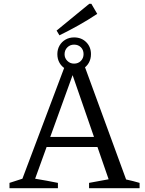

<svg xmlns="http://www.w3.org/2000/svg" viewBox="-20 -991 766 1011"><path d="M644 -46Q663 -42 680.5 -37.5Q698 -33 715 -28V0H449V-28L552 -47L352 -625H373L165 -50Q196 -45 225.5 -39.5Q255 -34 285 -28V0H30V-28L98 -50L326 -655H421ZM200 -217V-270H536V-217ZM370 -617Q345 -617 325 -628.5Q305 -640 293.5 -660Q282 -680 282 -706Q282 -731 293.5 -751Q305 -771 325 -782.5Q345 -794 370 -794Q409 -794 434 -769Q459 -744 459 -706Q459 -680 447.5 -660Q436 -640 416 -628.5Q396 -617 370 -617ZM370 -656Q392 -656 406 -670.5Q420 -685 420 -706Q420 -728 406 -742Q392 -756 370 -756Q349 -756 334.5 -741.5Q320 -727 320 -705Q320 -685 334.5 -670.5Q349 -656 370 -656ZM293 -805 278 -830 450 -971H461L492 -918Q444 -886 394 -858Q344 -830 293 -805Z"/></svg>

Font: Piazzolla Thin
Style: Regular
Weight: 400
Version: Version 2.001